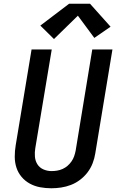

<svg xmlns="http://www.w3.org/2000/svg" viewBox="-20 -1000 640 1028"><path d="M255 8Q224 8 194.5 2.5Q165 -3 139.5 -17Q114 -31 95.5 -53Q77 -75 68 -102.5Q59 -130 59 -161Q59 -192 64 -222L149 -735H257L169 -207Q165 -184 167 -161Q169 -138 180.5 -120Q192 -102 212.5 -93Q233 -84 256 -84Q271 -84 286 -86.5Q301 -89 315.5 -95.5Q330 -102 342 -112.5Q354 -123 363 -136Q372 -149 377 -163.5Q382 -178 385 -193L474 -735H582L490 -178Q486 -152 476 -126Q466 -100 449 -77.5Q432 -55 409 -37.5Q386 -20 360 -10Q334 0 307.5 4Q281 8 255 8ZM269 -791 196 -863 350 -980H462L572 -857L485 -797L397 -916Z"/></svg>

Font: Iosevka Curly SmBdEx
Style: Italic
Weight: 600
Width: 7
Italic angle: -9°
Monospace: yes
Designer: Belleve Invis
Foundry: Belleve Invis
Version: Version 11.1.0; ttfautohint (v1.8.3)